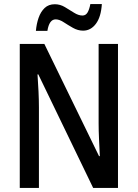

<svg xmlns="http://www.w3.org/2000/svg" viewBox="-20 -932 682 952"><path d="M565 0H442L170 -563H166Q169 -520 171 -478Q173 -436 173 -399V0H78V-714H200L471 -158H475Q473 -200 471 -242.5Q469 -285 469 -321V-714H565ZM158 -779Q161 -814 171.5 -844Q182 -874 201.5 -892.5Q221 -911 252 -911Q278 -911 301.5 -897Q325 -883 347 -869Q369 -855 389 -855Q405 -855 414 -870Q423 -885 428 -912H485Q481 -848 455.5 -814Q430 -780 392 -780Q366 -780 341.5 -794Q317 -808 295.5 -822Q274 -836 256 -836Q224 -836 215 -779Z"/></svg>

Font: Noto Sans Myanmar Condensed Medium
Style: Regular
Weight: 500
Width: 3
Designer: Monotype Design Team
Foundry: Monotype Imaging Inc.
Version: Version 2.107; ttfautohint (v1.8.4.7-5d5b)